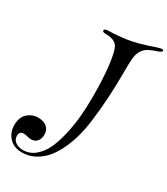

<svg xmlns="http://www.w3.org/2000/svg" viewBox="-275 -1035 1229 1410"><g transform="rotate(30 339.5 -330.5)"><path d="M679 -908Q679 -898 653 -888Q649 -887 635 -882Q621 -877 606 -871Q591 -865 576 -857Q520 -825 512 -749Q508 -714 508 -617Q508 -404 482 -201Q474 -137 458.5 -76Q443 -15 415.5 46.5Q388 108 352 153.5Q316 199 264.5 227.5Q213 256 153 256Q83 256 44 213Q5 170 5 109Q5 41 43.5 7.5Q82 -26 130 -26Q177 -26 204.5 -3.5Q232 19 232 60Q232 97 213.5 118Q195 139 164 139Q151 139 130 134Q109 129 99 129Q61 129 61 167Q61 199 86.5 218Q112 237 151 237Q208 237 253 199Q298 161 325 101.5Q352 42 370 -39Q388 -120 394.5 -198Q401 -276 401 -358Q401 -512 387.5 -622.5Q374 -733 353 -766Q327 -806 249 -806Q224 -806 224 -820Q224 -832 245 -835Q372 -839 450 -856Q499 -866 547 -881.5Q595 -897 624 -907Q653 -917 666 -917Q679 -917 679 -908Z"/></g></svg>

Font: Henny Penny
Style: Regular
Weight: 400
Designer: Olga Umpeleva
Foundry: Brownfox
Version: Version 1.001